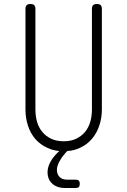

<svg xmlns="http://www.w3.org/2000/svg" viewBox="-20 -750 640 965"><path d="M108 -705Q108 -718 114 -724Q120 -730 133 -730Q146 -730 152 -724Q158 -718 158 -705V-200Q158 -166 166.5 -137Q175 -108 193 -86.5Q211 -65 237.5 -52.5Q264 -40 300 -40Q336 -40 362.5 -52.5Q389 -65 407 -86.5Q425 -108 433.5 -137Q442 -166 442 -200V-705Q442 -718 448 -724Q454 -730 467 -730Q480 -730 486 -724Q492 -718 492 -705V-200Q492 -157 479 -118.5Q466 -80 441.5 -51.5Q417 -23 382 -7Q353 7 318 9Q296 32 283 54Q266 82 266 103Q266 126 279.5 139.5Q293 153 317 153H360Q371 153 376 158Q381 163 381 174Q381 185 376 190Q371 195 360 195H308Q267 195 243 173.5Q219 152 219 115Q219 84 241 51Q256 29 278 9Q245 6 218 -7Q182 -23 157.5 -51.5Q133 -80 120.5 -118.5Q108 -157 108 -200Z"/></svg>

Font: Maple Mono Thin
Style: Regular
Weight: 250
Monospace: yes
Designer: subframe7536
Version: Version 7.000